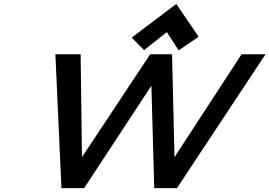

<svg xmlns="http://www.w3.org/2000/svg" viewBox="-20 -975 1396 995"><path d="M267.1 -693.8H397.9L404.8 -160.6L758.3 -693.8H871.6L884.3 -160.6L1231.9 -693.8H1356L897 0H779.3L764.6 -530.8L416 0H298.3ZM893.6 -954.6 1009.3 -784.7 905.8 -713.9 844.7 -808.6 726.6 -715.3 662.6 -780.3Z"/></svg>

Font: Cantarell
Style: Bold Italic
Weight: 700
Italic angle: -16°
Designer: Dave Crossland
Version: Version 1.004